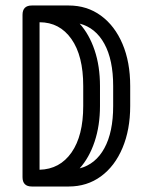

<svg xmlns="http://www.w3.org/2000/svg" viewBox="-20 -679 547 699"><path d="M230 -659Q297 -659 347.5 -622Q398 -585 426 -519Q454 -453 454 -366V-293Q454 -207 426 -140.5Q398 -74 347.5 -37Q297 0 230 0H96Q62 0 62 -34V-625Q62 -659 96 -659ZM283 -366Q283 -476 240 -537Q197 -598 124 -598V-61Q198 -63 240.5 -124Q283 -185 283 -293ZM344 -293Q344 -222 324.5 -163.5Q305 -105 270 -66Q328 -81 360 -139.5Q392 -198 392 -293V-366Q392 -461 360 -519.5Q328 -578 270 -593Q305 -554 324.5 -496Q344 -438 344 -366Z"/></svg>

Font: Libertine Sup Medium
Style: Regular
Weight: 500
Designer: Bastien Sozeau
Foundry: NBR — Bastien Sozeau
Version: Version 2.003; ttfautohint (v1.8.4.7-5d5b);gftools[0.9.33]